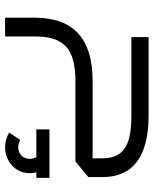

<svg xmlns="http://www.w3.org/2000/svg" viewBox="56 -446 613 766"><g transform="rotate(-90 363.0 -62.5)"><path d="M285.7 223.3Q164.2 223.3 102.1 177.3Q40 131.4 40 39.4V-16.9L102.3 -68.6H422.4Q471 -68.6 505.1 -77.6Q539.2 -86.5 560.3 -105.8Q581.5 -125.1 591.3 -155.9Q601.1 -186.7 601.1 -230.9V-349.3H675.9V-230.9Q675.9 -176.1 661.4 -133.2Q646.9 -90.3 616.4 -60.7Q585.9 -31.2 537.8 -15.6Q489.7 0 422.4 0H84.3L114.8 -28.1V39.4Q114.8 72.8 125.9 95.1Q137 117.5 158.5 130.6Q180 143.7 211.9 149.2Q243.9 154.7 285.7 154.7H598.5V223.3ZM88.6 -172.9Q72.4 -192.3 64 -211.2Q55.6 -230.1 55.6 -250.5Q55.6 -279.4 69.7 -301.7Q83.8 -324 107.6 -336.6Q131.3 -349.3 158.7 -349.3Q174 -349.3 189.8 -344.8Q205.6 -340.3 217.6 -333L188 -288.4Q173.8 -296.8 159.3 -296.8Q138.9 -296.8 125.8 -283.8Q112.7 -270.8 112.7 -249.9Q112.7 -228.9 131.5 -207.9ZM37 -172.1V-224.5H230.2V-172.1Z"/></g></svg>

Font: Titillium Web
Style: Bold
Weight: 700
Designer: Mohamed Gaber, Accademia di Belle Arti di Urbino
Foundry: Kief Type Foundry, Accademia di Belle Arti di Urbino
Version: Version 3.000